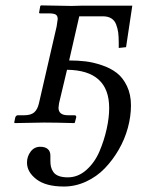

<svg xmlns="http://www.w3.org/2000/svg" viewBox="-20 -451 551 705"><path d="M123 -71.8 188 -354Q191.9 -378.4 191.9 -380.9Q191.9 -393.1 184.6 -397.5Q177.2 -401.9 158.2 -401.9H127Q122.1 -401.9 124 -407.2L127.9 -429.2L130.9 -431.2L243.2 -429.2L280.8 -430.2H465.8L442.9 -277.8L416 -274.9V-293.9Q416 -315.9 414.1 -331.1Q412.1 -346.2 406.5 -361.1Q400.9 -376 388.7 -383.5Q376.5 -391.1 357.9 -391.1H271L233.9 -229Q266.1 -229 294.4 -225.6Q322.8 -222.2 354.5 -211.4Q386.2 -200.7 408.7 -183.3Q431.2 -166 446 -135.3Q460.9 -104.5 460.9 -64Q460.9 -23.9 449.5 18.3Q438 60.5 415.8 98.9Q393.6 137.2 364.3 167.5Q335 197.8 295.9 215.8Q256.8 233.9 214.8 233.9Q148.4 233.9 113.8 207.3Q79.1 180.7 79.1 146Q79.1 123.5 92.5 105.7Q106 87.9 127.9 87.9Q145.5 87.9 155.3 96.2Q165 104.5 165 120.1V139.2Q165 151.9 167.2 161.4Q169.4 170.9 175.8 180.4Q182.1 189.9 195.6 195.1Q209 200.2 229 200.2Q266.6 200.2 297.1 173.1Q327.6 146 345 105.5Q362.3 64.9 371.6 22.9Q380.9 -19 380.9 -54.2Q380.9 -192.9 226.1 -194.8L196.8 -71.8Q194.8 -58.1 194.8 -55.2Q194.8 -27.8 230 -27.8H252.9Q261.2 -27.8 259.8 -20L254.9 -1L252.9 1Q181.2 -1 142.1 -1L34.2 1L32.2 -1L36.1 -20Q39.1 -27.8 45.9 -27.8H68.8Q93.3 -27.8 105.5 -38.3Q117.7 -48.8 123 -71.8Z"/></svg>

Font: Common Serif Medium
Style: Italic
Weight: 500
Italic angle: -12°
Designer: Philipp H. Poll, Khaled Hosny
Foundry: Stefan Peev, Context Ltd.
Version: Version 1.026